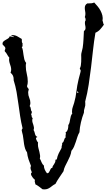

<svg xmlns="http://www.w3.org/2000/svg" viewBox="-50 -1175 839 1513"><path d="M768.6 -980.5Q754.9 -960.9 739.7 -943.8Q724.6 -926.8 702.1 -917Q690.4 -849.6 683.1 -781.2Q675.8 -712.9 667.5 -644.5Q659.2 -576.2 648.9 -508.3Q638.7 -440.4 621.1 -374L622.1 -362.3Q624 -342.8 617.2 -325.2Q610.4 -307.6 611.3 -287.1Q597.7 -252.9 587.9 -211.4Q578.1 -169.9 576.2 -132.8Q566.4 -116.2 560.1 -96.7Q553.7 -77.1 547.4 -57.1Q541 -37.1 533.2 -19Q525.4 -1 512.7 13.7Q509.8 36.1 501.5 56.2Q493.2 76.2 482.9 95.7Q472.7 115.2 463.4 134.3Q454.1 153.3 450.2 174.8Q433.6 200.2 417 224.1Q400.4 248 386.7 274.4Q374 280.3 364.7 287.6Q355.5 294.9 346.7 301.3Q337.9 307.6 326.7 312.5Q315.4 317.4 299.8 317.4Q295.9 317.4 292.5 316.9Q289.1 316.4 285.2 316.4Q271.5 305.7 257.8 295.4Q244.1 285.2 228.5 277.3Q228.5 271.5 227.1 267.6Q225.6 263.7 224.6 259.8Q223.6 255.9 223.6 252Q223.6 248 225.6 242.2Q216.8 236.3 205.6 221.2Q194.3 206.1 194.3 195.3Q194.3 185.5 201.2 185.5Q199.2 175.8 194.8 166.5Q190.4 157.2 190.4 147.5Q190.4 140.6 194.3 132.8Q183.6 107.4 174.8 80.6Q166 53.7 163.1 25.4Q153.3 12.7 147.9 -4.4Q142.6 -21.5 139.6 -40Q136.7 -58.6 134.8 -76.7Q132.8 -94.7 129.9 -110.4Q128.9 -116.2 125 -129.4Q121.1 -142.6 121.1 -147.5Q121.1 -153.3 123.5 -156.2Q126 -159.2 127.9 -164.1Q116.2 -210.9 108.9 -258.8Q101.6 -306.6 95.2 -354.5Q88.9 -402.3 80.6 -449.7Q72.3 -497.1 57.6 -543V-551.8Q57.6 -583 33.2 -601.6Q38.1 -616.2 38.1 -626Q38.1 -638.7 34.7 -650.4Q31.2 -662.1 27.3 -673.8Q23.4 -685.5 22 -697.3Q20.5 -709 23.4 -720.7Q12.7 -732.4 5.9 -746.1Q-1 -759.8 -11.7 -769.5L-12.7 -775.4Q-12.7 -780.3 -10.3 -784.2Q-7.8 -788.1 -7.8 -793Q-7.8 -799.8 -11.2 -804.7Q-14.6 -809.6 -19 -813.5Q-23.4 -817.4 -26.9 -821.3Q-30.3 -825.2 -30.3 -830.1Q-30.3 -841.8 -22.5 -848.6Q-14.6 -855.5 -4.9 -860.8Q4.9 -866.2 14.2 -872.1Q23.4 -877.9 26.4 -888.7Q34.2 -886.7 42 -886.2Q49.8 -885.7 57.6 -881.8Q58.6 -882.8 58.6 -884.8Q58.6 -887.7 49.3 -890.1Q40 -892.6 37.1 -896.5Q44.9 -898.4 48.8 -898.4Q68.4 -898.4 86.4 -888.7Q104.5 -878.9 121.1 -868.2Q123 -859.4 122.1 -850.1Q121.1 -840.8 127.9 -833Q127 -828.1 127.4 -824.2Q127.9 -820.3 127.9 -816.4Q127.9 -811.5 126.5 -808.1Q125 -804.7 121.1 -804.7Q127.9 -793 130.4 -776.4Q132.8 -759.8 135.3 -742.2Q137.7 -724.6 141.6 -708Q145.5 -691.4 156.2 -678.7Q154.3 -672.9 153.8 -667Q153.3 -661.1 153.3 -654.3Q153.3 -623 161.1 -592.8Q168.9 -562.5 168.9 -531.2Q168.9 -512.7 163.1 -497.1Q163.1 -488.3 168.9 -482.9Q174.8 -477.5 176.8 -468.8Q171.9 -457 171.9 -446.3Q171.9 -423.8 180.7 -403.8Q189.5 -383.8 189.5 -362.3Q189.5 -355.5 187.5 -349.6Q185.5 -343.8 183.6 -338.9Q192.4 -330.1 192.9 -316.4Q193.4 -302.7 201.2 -293.9Q200.2 -289.1 199.7 -284.2Q199.2 -279.3 194.3 -276.4Q199.2 -269.5 199.7 -258.3Q200.2 -247.1 208 -245.1Q206.1 -240.2 205.1 -236.3Q204.1 -232.4 204.1 -227.5Q204.1 -216.8 207 -208L212.9 -190.4Q215.8 -181.6 217.3 -171.9Q218.8 -162.1 214.8 -150.4Q218.8 -144.5 221.2 -136.7Q223.6 -128.9 225.6 -120.6Q227.5 -112.3 231.4 -106Q235.4 -99.6 243.2 -97.7Q244.1 -91.8 238.8 -91.8Q233.4 -91.8 233.4 -86.9Q233.4 -79.1 239.3 -67.9Q245.1 -56.6 250 -51.8Q249 -47.9 249 -43.9V-35.2Q249 -21.5 252.9 -7.3Q256.8 6.8 260.3 21Q263.7 35.2 265.6 48.8Q267.6 62.5 263.7 74.2Q271.5 87.9 277.3 103.5Q283.2 119.1 295.9 129.9Q295.9 146.5 302.7 161.6Q309.6 176.8 320.3 190.4Q330.1 190.4 335 184.1Q339.8 177.7 342.8 169.9Q345.7 162.1 349.6 155.3Q353.5 148.4 362.3 147.5Q363.3 137.7 367.7 131.3Q372.1 125 376.5 118.2Q380.9 111.3 384.3 103.5Q387.7 95.7 386.7 84L397.5 81.1Q402.3 54.7 412.6 33.7Q422.9 12.7 435.5 -9.8V-14.6Q435.5 -24.4 438.5 -31.2Q441.4 -38.1 439.5 -48.8Q446.3 -50.8 449.2 -56.6Q452.1 -62.5 454.1 -68.8Q456.1 -75.2 458.5 -81.5Q460.9 -87.9 466.8 -90.8V-98.6Q465.8 -107.4 468.3 -115.7Q470.7 -124 466.8 -132.8Q474.6 -135.7 478.5 -142.6Q482.4 -149.4 484.9 -157.2Q487.3 -165 487.8 -173.8Q488.3 -182.6 488.3 -189.5Q495.1 -198.2 498 -210.4Q501 -222.7 502.9 -235.4Q504.9 -248 508.3 -259.8Q511.7 -271.5 519.5 -280.3Q517.6 -285.2 517.6 -289.1V-297.9Q517.6 -316.4 523.4 -331.5Q529.3 -346.7 534.2 -364.3Q546.9 -408.2 552.2 -454.6Q557.6 -501 568.4 -545.9Q569.3 -550.8 572.3 -561.5Q575.2 -572.3 578.1 -583.5Q581.1 -594.7 583.5 -604Q585.9 -613.3 585.9 -616.2Q585.9 -624 582.5 -627Q579.1 -629.9 579.1 -636.7Q585 -645.5 586.9 -659.2Q588.9 -672.9 589.8 -688Q590.8 -703.1 590.3 -717.3Q589.8 -731.4 589.8 -742.2Q589.8 -752.9 594.7 -769.5Q599.6 -786.1 601.6 -798.8Q606.4 -832 607.9 -864.7Q609.4 -897.5 611.3 -930.7Q618.2 -934.6 621.1 -940.9Q624 -947.3 624 -954.1Q624 -964.8 621.6 -974.6Q619.1 -984.4 619.1 -995.1Q619.1 -1000 620.1 -1005.4Q621.1 -1010.7 625 -1014.6Q624 -1021.5 623.5 -1028.3Q623 -1035.2 618.2 -1040Q623 -1052.7 623 -1065.4Q623 -1077.1 620.6 -1088.9Q618.2 -1100.6 618.2 -1113.3Q618.2 -1137.7 638.7 -1148.4H652.3Q662.1 -1148.4 671.9 -1149.4Q681.6 -1150.4 692.4 -1155.3Q705.1 -1141.6 718.8 -1125.5Q732.4 -1109.4 742.2 -1090.8Q752 -1072.3 756.8 -1052.7Q761.7 -1033.2 757.8 -1011.7Q761.7 -1003.9 762.7 -996.1Q763.7 -988.3 768.6 -980.5ZM569.3 -448.2Q565.4 -449.2 564 -451.7Q562.5 -454.1 557.6 -455.1V-444.3H565.4Z"/></svg>

Font: Rock Salt
Style: Regular
Weight: 400
Version: Version 1.001